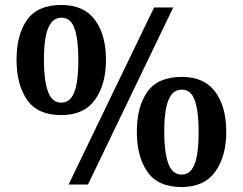

<svg xmlns="http://www.w3.org/2000/svg" viewBox="-20 -744 979 774"><path d="M601.2 -714H678.4L334.6 0H256.4ZM226.9 -280Q131.6 -280 89.2 -341.5Q46.7 -403 46.7 -503Q46.7 -604 89.2 -664Q131.6 -724 227.9 -724Q318.1 -724 362.6 -664Q407.2 -604 407.2 -503Q407.2 -403 362.7 -341.5Q318.1 -280 226.9 -280ZM226.9 -330.3Q252.4 -330.3 267.8 -350.7Q283.2 -371 289.5 -409.9Q295.8 -448.8 295.8 -502.8Q295.8 -583.4 280.8 -628Q265.7 -672.7 227.9 -672.7Q202.4 -672.7 186.6 -652.6Q170.9 -632.5 164 -594.7Q157 -556.9 157 -503Q157 -421.1 173.1 -375.7Q189.1 -330.3 226.9 -330.3ZM711.9 10Q616.6 10 574.1 -51.5Q531.6 -113 531.6 -213Q531.6 -314 574.1 -374Q616.6 -434 712.9 -434Q803.1 -434 847.6 -374Q892.1 -314 892.1 -213Q892.1 -113 847.6 -51.5Q803.1 10 711.9 10ZM711.9 -40.3Q737.4 -40.3 752.8 -60.7Q768.1 -81 774.4 -119.9Q780.8 -158.8 780.8 -212.8Q780.8 -293.4 765.7 -338Q750.7 -382.7 712.9 -382.7Q687.4 -382.7 671.6 -362.6Q655.8 -342.5 648.9 -304.7Q642 -266.9 642 -213Q642 -131.1 658.1 -85.7Q674.1 -40.3 711.9 -40.3Z"/></svg>

Font: Noto Serif Sinhala
Style: Regular
Weight: 400
Designer: Jelle Bosma - Monotype Design Team
Foundry: Monotype Imaging Inc.
Version: Version 2.006